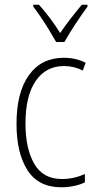

<svg xmlns="http://www.w3.org/2000/svg" viewBox="-20 -784 406 814"><path d="M240 10Q143 10 96.5 -62.5Q50 -135 50 -259Q50 -393 103 -466Q156 -539 250 -539Q302 -539 343 -518L331 -485Q294 -504 251 -504Q175 -504 131.5 -441Q88 -378 88 -260Q88 -155 125 -90Q162 -25 243 -25Q292 -25 340 -46V-11Q320 -1 293.5 4.5Q267 10 240 10ZM218 -606Q205 -629 188 -657Q171 -685 153 -711.5Q135 -738 121 -756V-764H145Q167 -740 191.5 -707.5Q216 -675 235 -644Q257 -676 279 -704.5Q301 -733 327 -764H351V-756Q328 -725 300 -682.5Q272 -640 253 -606Z"/></svg>

Font: Noto Sans Lao Looped Condensed ExtraLight
Style: Regular
Weight: 200
Width: 3
Designer: Mark Frömberg, Ben Mitchell
Foundry: The Fontpad Ltd
Version: Version 1.002; ttfautohint (v1.8.4.7-5d5b)